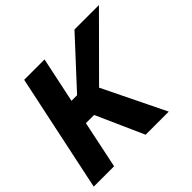

<svg xmlns="http://www.w3.org/2000/svg" viewBox="-169 -902 1093 1093"><g transform="rotate(-45 378.0 -355.0)"><path d="M4 0 154 -710H318L260 -435H305L559 -710H756L424 -377L608 0H422L294 -287H228L168 0Z"/></g></svg>

Font: Raleway ExtraBold
Style: Italic
Weight: 800
Italic angle: -12°
Designer: Matt McInerney, Pablo Impallari, Rodrigo Fuenzalida
Foundry: Matt McInerney, Pablo Impallari, Rodrigo Fuenzalida
Version: Version 4.026